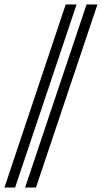

<svg xmlns="http://www.w3.org/2000/svg" viewBox="-30 -823 459 865"><path d="M360 -803H409L132 22H83ZM266 -803H315L38 22H-10Z"/></svg>

Font: Train One
Style: Regular
Weight: 400
Designer: Fontworks Inc.
Foundry: Fontworks Inc.
Version: Version 1.100